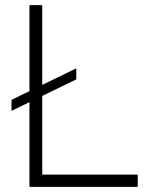

<svg xmlns="http://www.w3.org/2000/svg" viewBox="-20 -730 600 750"><path d="M95 0V-710H145V-48H518V0ZM25 -297V-340L278 -463V-420Z"/></svg>

Font: Geist ExtLt
Style: Regular
Weight: 400
Designer: Basement.studio, Andrés Briganti, Mateo Zaragoza
Foundry: Basement.studio, Vercel, Andrés Briganti, Guido Ferreyra, Mateo Zaragoza
Version: Version 1.401